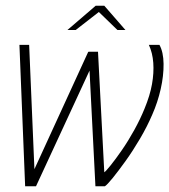

<svg xmlns="http://www.w3.org/2000/svg" viewBox="-20 -652 593 672"><path d="M314 0 290 -471H323L345 -49Q350 -52 367 -73Q384 -94 406.5 -126.5Q429 -159 450 -197Q471 -235 486 -272Q505 -318 512 -357.5Q519 -397 516.5 -432Q514 -467 501 -495H538Q552 -470 552.5 -428.5Q553 -387 542.5 -340.5Q532 -294 513 -251Q495 -209 470 -166.5Q445 -124 419.5 -88.5Q394 -53 374.5 -29Q355 -5 347 0ZM68 0 48 -495H82L103 0ZM73 0 289 -471 311 -443 106 0ZM216 -547 315 -632H345L419 -547H391L326 -610L245 -547Z"/></svg>

Font: Alumni Sans Thin ExtraLight
Style: Italic
Weight: 250
Italic angle: -8°
Version: Version 1.016